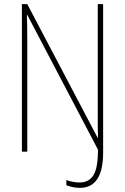

<svg xmlns="http://www.w3.org/2000/svg" viewBox="-20 -734 604 929"><path d="M366 175Q348 175 330 171Q312 167 301 162V137Q313 142 331 145.5Q349 149 365 149Q410 149 432 114Q454 79 454 -10L112 -662H110Q111 -635 111.5 -607.5Q112 -580 112 -538V0H86V-714H112L452 -68H454Q453 -100 453 -131.5Q453 -163 453 -189V-714H479V4Q479 175 366 175Z"/></svg>

Font: Noto Sans Lao Looped Condensed Thin
Style: Regular
Weight: 100
Width: 3
Designer: Mark Frömberg, Ben Mitchell
Foundry: The Fontpad Ltd
Version: Version 1.002; ttfautohint (v1.8.4.7-5d5b)